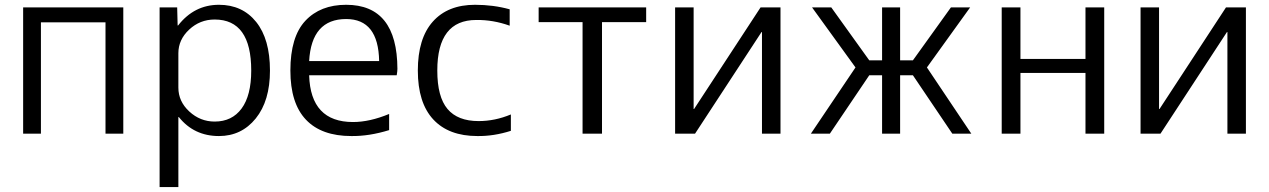

<svg xmlns="http://www.w3.org/2000/svg" viewBox="-20 -550 5222 790"><path d="M75.2 -519.5H487.3V0H414.1V-458H148.4V0H75.2Z M636.7 -519.5H709L710.9 -445.3H712.9Q779.3 -530.3 880.9 -530.3Q977.5 -530.3 1034.2 -459.5Q1090.8 -388.7 1090.8 -259.8Q1090.8 -134.8 1032.2 -62.5Q973.6 9.8 880.9 9.8Q778.3 9.8 715.8 -68.4H713.9V219.7H636.7ZM1013.7 -259.8Q1013.7 -469.7 863.3 -469.7Q802.7 -469.7 758.3 -428.2Q713.9 -386.7 713.9 -331.1V-189.5Q713.9 -132.8 758.8 -91.3Q803.7 -49.8 863.3 -49.8Q934.6 -49.8 974.1 -103.5Q1013.7 -157.2 1013.7 -259.8Z M1581.1 -14.6Q1499 10.7 1425.8 9.8Q1302.7 9.8 1238.8 -57.6Q1174.8 -125 1174.8 -259.8Q1174.8 -398.4 1236.3 -464.4Q1297.9 -530.3 1404.3 -530.3Q1614.3 -530.3 1615.2 -266.6Q1615.2 -257.8 1612.3 -240.2H1252Q1257.8 -47.9 1432.6 -47.9Q1501 -47.9 1581.1 -81.1ZM1252 -298.8H1540Q1537.1 -471.7 1404.3 -471.7Q1261.7 -471.7 1252 -298.8Z M2082 -79.1V-11.7Q2011.7 10.7 1944.3 9.8Q1826.2 9.8 1762.7 -58.6Q1699.2 -127 1699.2 -259.8Q1699.2 -391.6 1760.7 -460.9Q1822.3 -530.3 1934.6 -530.3Q2009.8 -530.3 2077.1 -511.7V-444.3Q2008.8 -468.8 1939.5 -467.8Q1779.3 -467.8 1779.3 -259.8Q1779.3 -151.4 1821.3 -101.6Q1863.3 -51.8 1949.2 -51.8Q2016.6 -51.8 2082 -79.1Z M2638.7 -459H2457V0H2377V-459H2196.3V-519.5H2638.7Z M2834 -101.6H2835.9L3109.4 -519.5H3191.4V0H3115.2V-418H3113.3L2839.8 0H2757.8V-519.5H2834Z M3609.4 0V-240.2H3556.6L3394.5 0H3316.4L3500 -272.5L3321.3 -519.5H3400.4L3556.6 -301.8H3609.4V-519.5H3683.6V-301.8H3736.3L3892.6 -519.5H3971.7L3793.9 -272.5L3976.6 0H3898.4L3736.3 -240.2H3683.6V0Z M4178.7 -250V0H4101.6V-519.5H4178.7V-307.6H4446.3V-519.5H4523.4V0H4446.3V-250Z M4749 -101.6H4751L5024.4 -519.5H5106.4V0H5030.3V-418H5028.3L4754.9 0H4672.9V-519.5H4749Z"/></svg>

Font: Mgen+ 1c regular
Style: Regular
Weight: 400
Designer: [Source Han Sans]
Ryoko NISHIZUKA  (kana & ideographs); Paul D. Hunt (Latin, Greek & Cyrillic); Wenlong ZHANG  (bopomofo
Version: Version 1.059.20150602